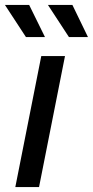

<svg xmlns="http://www.w3.org/2000/svg" viewBox="-23 -757 376 777"><path d="M144 -530H240L135 0H39ZM-3 -737H95L159 -607H82ZM171 -737H270L333 -607H256Z"/></svg>

Font: Montserrat Alternates Medium
Style: Italic
Weight: 500
Italic angle: -11.3°
Designer: Julieta Ulanovsky
Foundry: Julieta Ulanovsky
Version: Version 7.200